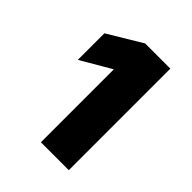

<svg xmlns="http://www.w3.org/2000/svg" viewBox="-141 -993 603 603"><g transform="rotate(45 161.0 -691.5)"><path d="M141 -790 40 -731V-849L153 -917H265V-466H141Z"/></g></svg>

Font: Application
Style: Bold
Weight: 700
Designer: Wei Huang
Foundry: Wei Huang
Version: Version 0.012